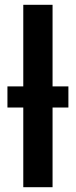

<svg xmlns="http://www.w3.org/2000/svg" viewBox="-20 -780 316 800"><path d="M77 0V-332H11V-420H77V-760H199V-420H265V-332H199V0Z"/></svg>

Font: Noto Sans Display Medium
Style: Regular
Weight: 500
Designer: Monotype Design Team
Foundry: Monotype Imaging Inc.
Version: Version 1.900